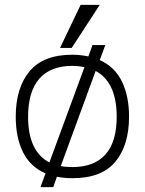

<svg xmlns="http://www.w3.org/2000/svg" viewBox="-20 -721 598 793"><path d="M313 -701H392L276 -523H228ZM168 -5Q105 -32 75 -92.5Q45 -153 45 -239Q45 -358 102 -426.5Q159 -495 279 -495Q310 -495 345 -488L362 -535H415L392 -473Q454 -445 483.5 -384.5Q513 -324 513 -239Q513 -121 456.5 -53Q400 15 279 15Q245 15 215 9L200 52H147ZM329 -444Q302 -449 279 -449Q189 -449 142.5 -396Q96 -343 96 -239Q96 -96 184 -50ZM462 -239Q462 -381 375 -428L231 -35Q251 -31 279 -31Q369 -31 415.5 -83Q462 -135 462 -239Z"/></svg>

Font: Pridi ExtraLight
Style: Regular
Weight: 275
Designer: Katatrad Team
Foundry: CadsonDemak
Version: Version 1.001